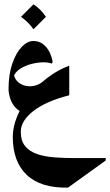

<svg xmlns="http://www.w3.org/2000/svg" viewBox="-20 -526 509 888"><path d="M294.4 341.8Q168.5 344.2 103.8 283Q39.1 221.7 39.1 106.4Q39.1 62 59.1 12.9Q79.1 -36.1 115 -82.3Q150.9 -128.4 198.2 -165.3Q245.6 -202.1 300.3 -222.2V-85.4Q192.9 -58.1 134.5 -12.7Q76.2 32.7 76.2 83Q76.2 126 96.9 150.6Q117.7 175.3 153.1 187Q188.5 198.7 233.2 201.9Q277.8 205.1 325.7 205.1H468.8V216.3ZM87.9 -3.9Q61 -15.1 46.1 -34.9Q31.2 -54.7 25.4 -76.2Q19.5 -97.7 19.5 -112.3Q19.5 -180.7 36.6 -231Q53.7 -281.2 80.1 -308.8Q106.4 -336.4 134.3 -336.4Q160.6 -336.4 179.4 -321.8Q198.2 -307.1 209.2 -284.4Q220.2 -261.7 223.6 -238.3L218.8 -231.9Q203.6 -237.8 182.1 -237.8Q156.2 -237.8 126.5 -230.5Q96.7 -223.1 72.8 -207.5Q48.8 -191.9 40.5 -167L43 -189Q46.4 -158.7 68.1 -142.8Q89.8 -127 117.2 -127Q152.3 -127 179.7 -149.9ZM134.8 -505.9Q169.9 -482.9 192.4 -448.2L134.8 -390.6Q111.8 -423.8 77.1 -448.2Z"/></svg>

Font: Lateef ExtraBold
Style: Regular
Weight: 800
Designer: SIL International
Foundry: SIL International
Version: Version 4.200